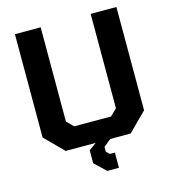

<svg xmlns="http://www.w3.org/2000/svg" viewBox="-130 -842 1005 1124"><g transform="rotate(-15 372.5 -280.5)"><path d="M380 176 312 111V33L357 0H175L65 -111V-737H221V-166L261 -126H484L524 -165V-737H680V-111L569 0H445L401 36V65L421 84H451V176Z"/></g></svg>

Font: Tomorrow SemiBold
Style: Regular
Weight: 600
Designer: Tony de Marco, Monica Rizzolli
Foundry: Just in Type
Version: Version 2.002